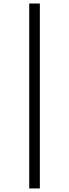

<svg xmlns="http://www.w3.org/2000/svg" viewBox="-20 -816 394 1094"><path d="M207 257.8H146.5V-795.9H207Z"/></svg>

Font: Charis
Style: Regular
Weight: 400
Designer: Walt Agee, Miriam Martin, Annie Olsen, Victor Gaultney, Lorna Priest, Alan Ward, Bob Hallissy, Martin Hosken, Sharon Cor
Foundry: SIL Global
Version: Version 7.000